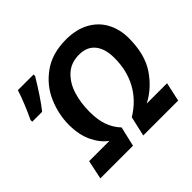

<svg xmlns="http://www.w3.org/2000/svg" viewBox="-167 -931 1136 1136"><g transform="rotate(-45 401.0 -362.5)"><path d="M27 -537Q44 -571 65 -622Q86 -673 99 -714H230V-701Q163 -589 110 -522H27ZM100 -119H270Q226 -150 196.5 -210.5Q167 -271 167 -355Q167 -443 203.5 -528Q240 -613 318 -669Q396 -725 512 -725Q598 -725 658.5 -691.5Q719 -658 750 -599.5Q781 -541 781 -467Q781 -332 724 -247.5Q667 -163 582 -119H752L726 0H434L462 -124Q549 -177 593.5 -258.5Q638 -340 638 -445Q638 -522 603.5 -564.5Q569 -607 504 -607Q435 -607 391 -566Q347 -525 327.5 -461Q308 -397 308 -323Q308 -257 325 -209Q342 -161 377 -124L348 0H75Z"/></g></svg>

Font: Noto Sans Display
Style: Bold Italic
Weight: 700
Italic angle: -12°
Designer: Monotype Design team
Foundry: Monotype Imaging Inc.
Version: Version 1.000